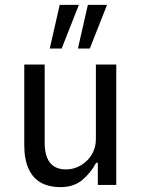

<svg xmlns="http://www.w3.org/2000/svg" viewBox="-20 -762 580 791"><path d="M228 9Q184 9 150.5 -8.5Q117 -26 98.5 -65Q80 -104 80 -164V-496H164V-174Q164 -137 174 -112.5Q184 -88 203.5 -76Q223 -64 252 -64Q285 -64 313.5 -81Q342 -98 358.5 -126Q375 -154 375 -188V-496H459V0H383V-91H376Q354 -50 319 -20.5Q284 9 228 9ZM301 -562 342 -742H421L350 -562ZM185 -562 226 -742H305L234 -562Z"/></svg>

Font: Nunito Sans 7pt Condensed
Style: Regular
Weight: 400
Width: 3
Designer: Vernon Adams
Foundry: Vernon Adams
Version: Version 3.101;gftools[0.9.27]